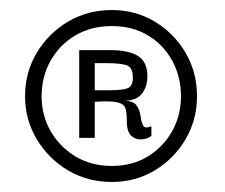

<svg xmlns="http://www.w3.org/2000/svg" viewBox="-20 -592 448 383"><path d="M203 -229Q155 -229 116 -252Q77 -275 53.5 -314Q30 -353 30 -400Q30 -448 53.5 -487Q77 -526 116 -549Q155 -572 203 -572Q250 -572 288.5 -549Q327 -526 350 -487Q373 -448 373 -400Q373 -353 350 -314Q327 -275 288.5 -252Q250 -229 203 -229ZM203 -261Q244 -261 275 -280Q306 -299 323.5 -330.5Q341 -362 341 -400Q341 -439 323.5 -471Q306 -503 275 -521.5Q244 -540 203 -540Q162 -540 130.5 -521.5Q99 -503 81 -471Q63 -439 63 -400Q63 -362 81 -330.5Q99 -299 130.5 -280Q162 -261 203 -261ZM138 -317V-492H201Q236 -492 255 -480.5Q274 -469 274 -440Q274 -419 263 -405Q252 -391 227 -391Q246 -391 252.5 -381.5Q259 -372 260.5 -360Q262 -348 265.5 -341.5Q269 -335 282 -340V-321Q275 -315 263 -314Q251 -313 242 -321Q233 -329 233 -350Q233 -368 230 -376.5Q227 -385 213.5 -388Q200 -391 169 -389V-317ZM169 -412H201Q224 -412 234.5 -416Q245 -420 245 -437Q245 -458 232 -462Q219 -466 194 -466H169Z"/></svg>

Font: Darker Grotesque SemiBold
Style: Regular
Weight: 600
Designer: Gabriel Lam
Foundry: TypeRant
Version: Version 1.000;gftools[0.9.28]